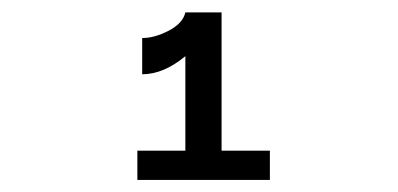

<svg xmlns="http://www.w3.org/2000/svg" viewBox="-20 -848 660 318"><path d="M215.5 -785Q236 -785 259.5 -797.2Q283 -809.5 287 -827.5H347V-598.5H427V-550H207.5V-598.5H287V-755Q251 -725 215.5 -725Z"/></svg>

Font: Monaspace Radon
Style: Regular
Weight: 400
Designer: Riley Cran & the Lettermatic Team
Foundry: Lettermatic
Version: Version 1.000 (Monaspace Radon)